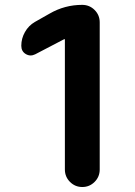

<svg xmlns="http://www.w3.org/2000/svg" viewBox="-20 -750 540 770"><path d="M309.6 -730.5Q338.9 -730.5 359.4 -710Q379.9 -689.5 379.9 -660.2V-70.3Q379.9 -41 359.4 -20.5Q338.9 0 310.1 0Q281.2 0 260.7 -20.5Q240.2 -41 240.2 -70.3V-591.8Q240.2 -592.8 239.3 -592.8H237.3L121.1 -532.2Q101.6 -522.5 83.5 -533.2Q65.4 -543.9 65.4 -566.4Q65.4 -595.7 80.1 -621.6Q94.7 -647.5 120.1 -662.1L178.7 -695.3Q239.3 -730.5 309.6 -730.5Z"/></svg>

Font: Rounded-X Mgen+ 2m bold
Style: Bold
Weight: 700
Designer: [Source Han Sans]
Ryoko NISHIZUKA  (kana & ideographs); Paul D. Hunt (Latin, Greek & Cyrillic); Wenlong ZHANG  (bopomofo
Version: Version 1.059.20150602